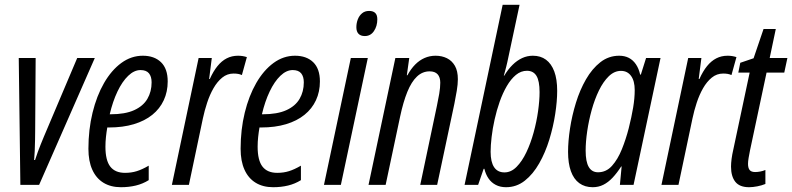

<svg xmlns="http://www.w3.org/2000/svg" viewBox="-20 -780 3342 810"><path d="M65.9 0 59.1 -535.2H130.4L128.4 -230.5Q128.4 -214.4 127.9 -190.4Q127.4 -166.5 126.5 -143.1Q125.5 -119.6 124 -105H127.9Q133.8 -123 139.6 -139.2Q145.5 -155.3 151.9 -171.1Q158.2 -187 165 -203.1L305.7 -535.2H379.9L145 0Z M490.2 9.8Q447.3 9.8 416.5 -9Q385.7 -27.8 369.4 -64Q353 -100.1 353 -152.3Q353 -233.4 370.4 -304.4Q387.7 -375.5 418.9 -429.7Q450.2 -483.9 491.9 -514.4Q533.7 -544.9 582.5 -544.9Q630.9 -544.9 659.2 -517.6Q687.5 -490.2 687.5 -436.5Q687.5 -393.1 670.9 -357.2Q654.3 -321.3 622.6 -295.7Q590.8 -270 544.7 -256.1Q498.5 -242.2 439.5 -242.2H432.6Q429.2 -222.7 427 -202.1Q424.8 -181.6 424.8 -161.1Q424.8 -103.5 445.3 -77.1Q465.8 -50.8 507.3 -50.8Q534.2 -50.8 556.9 -57.9Q579.6 -64.9 607.4 -81.1V-20Q582.5 -4.4 553.2 2.7Q523.9 9.8 490.2 9.8ZM442.9 -297.9H446.3Q507.8 -297.9 545.9 -315.2Q584 -332.5 601.8 -363Q619.6 -393.6 619.6 -432.6Q619.6 -457 608.4 -470.7Q597.2 -484.4 572.8 -484.4Q545.9 -484.4 520.8 -460.2Q495.6 -436 475.6 -394Q455.6 -352.1 442.9 -297.9Z M705.1 0 817.9 -535.2H873.5L862.3 -446.8H865.2Q879.9 -479.5 897.5 -501.2Q915 -522.9 936.5 -533.9Q958 -544.9 984.4 -544.9Q994.1 -544.9 1003.2 -543.5Q1012.2 -542 1021.5 -539.1L1000.5 -463.4Q992.7 -466.8 984.1 -468.3Q975.6 -469.7 965.3 -469.7Q938.5 -469.7 917.5 -452.6Q896.5 -435.5 880.6 -407.7Q864.7 -379.9 853.8 -346.4Q842.8 -313 835.9 -280.3L776.9 0Z M1132.3 9.8Q1089.4 9.8 1058.6 -9Q1027.8 -27.8 1011.5 -64Q995.1 -100.1 995.1 -152.3Q995.1 -233.4 1012.5 -304.4Q1029.8 -375.5 1061 -429.7Q1092.3 -483.9 1134 -514.4Q1175.8 -544.9 1224.6 -544.9Q1272.9 -544.9 1301.3 -517.6Q1329.6 -490.2 1329.6 -436.5Q1329.6 -393.1 1313 -357.2Q1296.4 -321.3 1264.6 -295.7Q1232.9 -270 1186.8 -256.1Q1140.6 -242.2 1081.5 -242.2H1074.7Q1071.3 -222.7 1069.1 -202.1Q1066.9 -181.6 1066.9 -161.1Q1066.9 -103.5 1087.4 -77.1Q1107.9 -50.8 1149.4 -50.8Q1176.3 -50.8 1199 -57.9Q1221.7 -64.9 1249.5 -81.1V-20Q1224.6 -4.4 1195.3 2.7Q1166 9.8 1132.3 9.8ZM1085 -297.9H1088.4Q1149.9 -297.9 1188 -315.2Q1226.1 -332.5 1243.9 -363Q1261.7 -393.6 1261.7 -432.6Q1261.7 -457 1250.5 -470.7Q1239.3 -484.4 1214.8 -484.4Q1188 -484.4 1162.8 -460.2Q1137.7 -436 1117.7 -394Q1097.7 -352.1 1085 -297.9Z M1346.7 0 1460 -535.2H1531.7L1418 0ZM1519 -627.9Q1501.5 -627.9 1492.4 -637.5Q1483.4 -647 1483.4 -665Q1483.4 -682.1 1489.3 -697.8Q1495.1 -713.4 1507.1 -723.6Q1519 -733.9 1537.1 -733.9Q1554.2 -733.9 1563 -725.3Q1571.8 -716.8 1571.8 -698.7Q1571.8 -669.9 1557.6 -648.9Q1543.5 -627.9 1519 -627.9Z M1534.7 0 1647.9 -535.2H1706.5L1696.3 -462.4H1698.7Q1713.4 -489.3 1731.4 -507.6Q1749.5 -525.9 1771.2 -535.4Q1793 -544.9 1817.4 -544.9Q1844.2 -544.9 1865.5 -534.4Q1886.7 -523.9 1899.2 -502.2Q1911.6 -480.5 1911.6 -445.8Q1911.6 -424.8 1907 -397Q1902.3 -369.1 1897 -342.8L1824.2 0H1752.9L1823.2 -333.5Q1828.6 -358.4 1833 -384.5Q1837.4 -410.6 1837.4 -431.2Q1837.4 -454.1 1826.2 -466.6Q1814.9 -479 1792.5 -479Q1762.2 -479 1739 -457Q1715.8 -435.1 1698.5 -392.6Q1681.2 -350.1 1668 -288.1L1606.9 0Z M2114.7 9.8Q2090.3 9.8 2071.5 0Q2052.7 -9.8 2040.8 -27.3Q2028.8 -44.9 2023.4 -67.9H2020.5L1997.1 0H1939.9L2100.6 -759.8H2171.9L2120.1 -517.1Q2118.2 -508.3 2115.7 -498.8Q2113.3 -489.3 2110.8 -480Q2108.4 -470.7 2105.5 -460.9H2107.4Q2123.5 -487.8 2142.3 -506.3Q2161.1 -524.9 2182.6 -534.9Q2204.1 -544.9 2228 -544.9Q2260.7 -544.9 2283.4 -528.1Q2306.2 -511.2 2318.4 -478.5Q2330.6 -445.8 2330.6 -397Q2330.6 -353 2322.3 -299.1Q2314 -245.1 2297.4 -190.9Q2280.8 -136.7 2254.9 -91.1Q2229 -45.4 2194.1 -17.8Q2159.2 9.8 2114.7 9.8ZM2108.4 -52.7Q2136.2 -52.7 2159.4 -76.2Q2182.6 -99.6 2200.7 -137.7Q2218.8 -175.8 2231.2 -220.9Q2243.7 -266.1 2250 -311Q2256.3 -356 2256.3 -391.6Q2256.3 -438.5 2243.2 -460Q2230 -481.4 2203.1 -481.4Q2177.7 -481.4 2156.5 -463.9Q2135.3 -446.3 2118.2 -417Q2101.1 -387.7 2088.1 -351.1Q2075.2 -314.5 2066.7 -276.1Q2058.1 -237.8 2054 -202.1Q2049.8 -166.5 2049.8 -139.6Q2049.8 -96.7 2064.5 -74.7Q2079.1 -52.7 2108.4 -52.7Z M2480.5 9.8Q2447.3 9.8 2423.8 -7.3Q2400.4 -24.4 2388.4 -57.9Q2376.5 -91.3 2376.5 -139.2Q2376.5 -184.1 2384.8 -238.3Q2393.1 -292.5 2409.7 -346.4Q2426.3 -400.4 2452.1 -445.3Q2478 -490.2 2512.9 -517.6Q2547.9 -544.9 2592.3 -544.9Q2615.2 -544.9 2632.8 -535.9Q2650.4 -526.9 2662.6 -509Q2674.8 -491.2 2680.7 -465.3H2683.6L2705.6 -535.2H2766.6L2652.8 0H2595.2L2602.5 -77.6H2600.6Q2583 -50.3 2564.5 -30.5Q2545.9 -10.7 2525.4 -0.5Q2504.9 9.8 2480.5 9.8ZM2502.9 -53.2Q2537.6 -53.2 2562 -80.6Q2586.4 -107.9 2603.5 -150.4Q2620.6 -192.9 2632.3 -238.3Q2644.5 -286.6 2651.1 -326.2Q2657.7 -365.7 2657.7 -399.9Q2657.7 -438.5 2642.3 -459.7Q2627 -481 2599.6 -481Q2571.8 -481 2548.3 -458.3Q2524.9 -435.5 2506.8 -398.4Q2488.8 -361.3 2476.3 -316.4Q2463.9 -271.5 2457.3 -226.6Q2450.7 -181.6 2450.7 -144.5Q2450.7 -97.7 2463.9 -75.4Q2477.1 -53.2 2502.9 -53.2Z M2770.5 0 2883.3 -535.2H2939L2927.7 -446.8H2930.7Q2945.3 -479.5 2962.9 -501.2Q2980.5 -522.9 3002 -533.9Q3023.4 -544.9 3049.8 -544.9Q3059.6 -544.9 3068.6 -543.5Q3077.6 -542 3086.9 -539.1L3065.9 -463.4Q3058.1 -466.8 3049.6 -468.3Q3041 -469.7 3030.8 -469.7Q3003.9 -469.7 2982.9 -452.6Q2961.9 -435.5 2946 -407.7Q2930.2 -379.9 2919.2 -346.4Q2908.2 -313 2901.4 -280.3L2842.3 0Z M3140.1 9.8Q3100.1 9.8 3082 -13.2Q3064 -36.1 3064 -77.1Q3064 -91.3 3066.4 -109.9Q3068.8 -128.4 3073.7 -149.4L3142.6 -473.6H3094.7L3103 -515.1L3159.2 -534.2L3201.2 -657.7H3252.9L3227.1 -535.2H3301.8L3288.6 -473.6H3213.9L3144 -145Q3140.6 -128.4 3138.2 -113.8Q3135.7 -99.1 3135.7 -88.9Q3135.7 -71.3 3142.6 -62.7Q3149.4 -54.2 3166 -54.2Q3175.8 -54.2 3187.5 -56.4Q3199.2 -58.6 3209 -63V-3.9Q3193.8 2.4 3174.8 6.1Q3155.8 9.8 3140.1 9.8Z"/></svg>

Font: Open Sans Condensed
Style: Italic
Weight: 400
Width: 3
Italic angle: -12°
Designer: Monotype Design Team
Foundry: Monotype Imaging Inc.
Version: Version 3.000